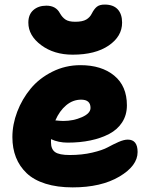

<svg xmlns="http://www.w3.org/2000/svg" viewBox="-20 -810 651 840"><path d="M297.9 -570.8Q216.3 -570.8 160.2 -612.5Q104 -654.3 104 -710.9Q104 -746.6 126 -765.9Q147.9 -785.2 183.1 -785.2Q224.6 -785.2 242.2 -752Q252.4 -733.9 266.6 -724.4Q280.8 -714.8 309.1 -714.8Q340.8 -714.8 357.2 -724.4Q373.5 -733.9 381.8 -751Q391.6 -770.5 403.6 -780.3Q415.5 -790 438 -790Q475.6 -790 494.9 -769.3Q514.2 -748.5 514.2 -710.9Q514.2 -650.9 455.6 -610.8Q397 -570.8 297.9 -570.8ZM297.9 9.8Q230.5 9.8 179.2 -6.3Q127.9 -22.5 96.7 -52.2Q65.4 -82 49.8 -121.6Q34.2 -161.1 34.2 -210Q34.2 -265.6 55.4 -321.3Q76.7 -377 114.3 -422.4Q151.9 -467.8 209 -496.3Q266.1 -524.9 332 -524.9Q424.3 -524.9 479.7 -479.2Q535.2 -433.6 535.2 -349.1Q535.2 -307.1 514.6 -275.1Q494.1 -243.2 457.8 -224.1Q421.4 -205.1 375.7 -195.6Q330.1 -186 275.9 -186Q235.8 -186 203.1 -201.2V-187Q203.1 -157.2 221.2 -144.5Q239.3 -131.8 285.2 -131.8Q338.9 -131.8 383.5 -142.3Q428.2 -152.8 451.4 -165.5Q474.6 -178.2 498.3 -188.7Q522 -199.2 539.1 -199.2Q582 -199.2 582 -145Q582 -84.5 502.2 -37.4Q422.4 9.8 297.9 9.8ZM335 -374Q298.8 -374 269.5 -349.4Q240.2 -324.7 222.2 -283.2Q246.6 -280.8 256.8 -280.8Q300.8 -280.8 338.4 -297.4Q376 -314 376 -337.9Q376 -374 335 -374Z"/></svg>

Font: Shantell Sans Normal
Style: Regular
Weight: 800
Designer: Stephen Nixon, Anya Danilova, Shantell Martin
Foundry: Arrow Type
Version: Version 1.006;[559af2be0]